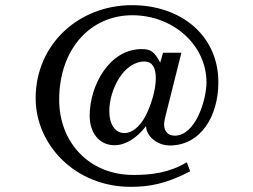

<svg xmlns="http://www.w3.org/2000/svg" viewBox="-20 -705 979 743"><path d="M583 -402C583 -358 565 -299 544 -258C522 -215 491 -190 462 -190C426 -190 403 -223 403 -275C403 -356 457 -468 541 -467C570 -466 583 -442 583 -402ZM703 -77C634 -36 566 -28 496 -28C324 -28 209 -155 209 -319C209 -512 327 -646 492 -646C649 -646 779 -532 779 -386C779 -319 737 -180 656 -180C632 -180 615 -195 615 -224C615 -235 619 -248 621 -258L682 -501H611L600 -463C577 -505 564 -515 528 -515C403 -515 327 -374 327 -257C327 -190 365 -143 423 -143C466 -143 510 -171 545 -217C547 -176 589 -142 638 -142C757 -143 825 -255 825 -387C825 -568 680 -685 491 -685C283 -685 118 -532 118 -325C118 -143 273 18 485 18C558 18 621 7 716 -42Z"/></svg>

Font: XITS
Style: Bold Italic
Weight: 700
Italic angle: -16.33°
Designer: MicroPress Inc., with final additions and corrections provided by Coen Hoffman, Elsevier (retired)
Version: Version 1.302